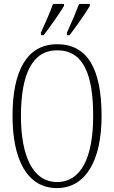

<svg xmlns="http://www.w3.org/2000/svg" viewBox="-20 -951 584 981"><path d="M322 -784V-771H335C371 -817 419 -886 439 -921V-931H384C367 -886 348 -841 322 -784ZM189 -784V-771H203C238 -817 287 -886 307 -921V-931H251C235 -886 215 -841 189 -784ZM271 10C416 10 499 -128 499 -358C499 -604 424 -725 272 -725C120 -725 44 -593 44 -359C44 -137 118 10 271 10ZM271 -21C148 -21 87 -154 87 -358C87 -570 144 -694 272 -694C407 -694 456 -570 456 -358C456 -149 396 -21 271 -21Z"/></svg>

Font: Noto Serif Khmer ExtraCondensed ExtraLight
Style: Regular
Weight: 200
Width: 2
Designer: Danh Hong and the Monotype Design Team
Foundry: Monotype Imaging Inc.
Version: Version 2.004